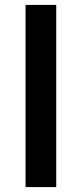

<svg xmlns="http://www.w3.org/2000/svg" viewBox="-20 -762 334 782"><path d="M84 -742H209V0H84Z"/></svg>

Font: mBank SemiBold
Style: Regular
Weight: 600
Designer: Julieta Ulanovsky
Foundry: Julieta Ulanovsky
Version: Version 7.200